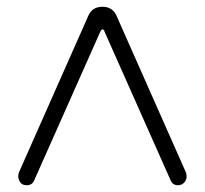

<svg xmlns="http://www.w3.org/2000/svg" viewBox="-20 -627 606 568"><path d="M59 -79Q46 -79 40 -87.5Q34 -96 34 -106Q34 -109 34.5 -111.5Q35 -114 36 -117L242 -582Q254 -607 283 -607Q312 -607 324 -582L530 -117Q531 -114 531.5 -111.5Q532 -109 532 -106Q532 -89 517 -81Q511 -79 507 -79Q491 -79 485 -93L289 -534Q288 -540 283 -540Q280 -540 277 -534L81 -93Q75 -79 59 -79Z"/></svg>

Font: Kiwi Maru Light
Style: Regular
Weight: 300
Designer: Hiroki-Chan
Version: Version 1.100